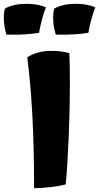

<svg xmlns="http://www.w3.org/2000/svg" viewBox="-94 -956 520 1008"><path d="M273 -526Q273 -390 267 -241.5Q261 -93 251 12Q223 20 174.5 26Q126 32 85 32Q85 -177 76 -348Q67 -519 49 -655Q73 -671 105.5 -680Q138 -689 174 -689Q201 -689 222.5 -686.5Q244 -684 270 -677Q271 -646 272 -607.5Q273 -569 273 -526ZM47 -936Q77 -936 103 -931Q129 -926 147 -917Q138 -896 127 -855.5Q116 -815 111 -784Q77 -778 35 -775.5Q-7 -773 -60 -774Q-67 -796 -70.5 -818Q-74 -840 -74 -861Q-74 -877 -72.5 -889Q-71 -901 -68 -911Q-45 -924 -16.5 -930Q12 -936 47 -936ZM306 -936Q336 -936 362 -931Q388 -926 406 -917Q397 -896 386 -855.5Q375 -815 370 -784Q336 -778 294 -775.5Q252 -773 199 -774Q192 -796 188.5 -818Q185 -840 185 -861Q185 -877 186.5 -889Q188 -901 191 -911Q214 -924 242.5 -930Q271 -936 306 -936Z"/></svg>

Font: Atma
Style: Bold
Weight: 700
Designer: Gregori Vincens, Jeremie Hornus, Riccardo Olocco, Yoann Minet.
Foundry: black foundry
Version: Version 1.102;PS 1.100;hotconv 1.0.86;makeotf.lib2.5.63406